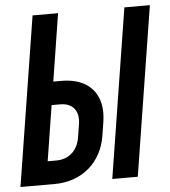

<svg xmlns="http://www.w3.org/2000/svg" viewBox="-52 -778 730 825"><g transform="rotate(-5 312.5 -365.0)"><path d="M3 0H150C268 0 355 -74 373 -190L382 -247C401 -365 338 -439 219 -439H183L229 -730H119ZM399 0H509L625 -730H515ZM129 -100 167 -339H204C258 -339 286 -304 277 -247L268 -191C259 -134 220 -100 166 -100Z"/></g></svg>

Font: JetBrains Mono
Style: Bold Italic
Weight: 558
Italic angle: -9°
Monospace: yes
Designer: Philipp Nurullin, Konstantin Bulenkov
Foundry: JetBrains
Version: Version 2.305